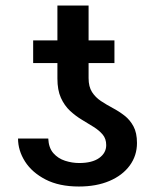

<svg xmlns="http://www.w3.org/2000/svg" viewBox="-20 -677 569 707"><path d="M371.1 -142.6Q371.1 -166 358.2 -181.4Q345.2 -196.8 325 -209.5Q304.7 -222.2 281.5 -236.1Q258.3 -250 237.8 -269Q217.3 -288.1 204.3 -316.7Q191.4 -345.2 191.4 -387.7V-656.7H306.2V-389.2Q306.2 -357.9 318.8 -338.1Q331.5 -318.4 351.8 -304.9Q372.1 -291.5 395 -279.3Q418 -267.1 438.2 -251.5Q458.5 -235.8 471.4 -211.9Q484.4 -188 484.4 -150.4Q484.4 -104 457.8 -67.6Q431.2 -31.2 383.1 -10.7Q335 9.8 270.5 9.8Q197.8 9.8 147.7 -16.1Q97.7 -42 72 -82.5Q46.4 -123 46.4 -167H157.7Q159.2 -132.8 176.5 -113Q193.8 -93.3 219.7 -85Q245.6 -76.7 271.5 -76.7Q319.3 -76.7 345.2 -95.2Q371.1 -113.8 371.1 -142.6ZM401.4 -528.3V-444.8H102.1V-528.3Z"/></svg>

Font: Inter 28pt Medium
Style: Regular
Weight: 500
Designer: Rasmus Andersson
Foundry: rsms
Version: Version 4.001;git-66647c0bb